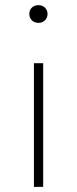

<svg xmlns="http://www.w3.org/2000/svg" viewBox="-20 -517 299 747"><path d="M130 -497C108 -497 94 -482 94 -463C94 -443 108 -428 130 -428C150 -428 165 -443 165 -463C165 -482 150 -497 130 -497ZM148 -271H112V210H148Z"/></svg>

Font: Glow Sans SC Normal ExtraLight
Style: Regular
Weight: 200
Designer: Ryoko NISHIZUKA (kana, bopomofo & ideographs); Paul D. Hunt (Latin, Greek & Cyrillic); Sandoll Communications, Soo-young
Version: Version 0.93